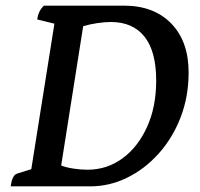

<svg xmlns="http://www.w3.org/2000/svg" viewBox="-20 -661 710 681"><path d="M18 0Q23 -39 40 -45L91 -61L173 -577L112 -592Q116 -623 136 -641H419Q526 -641 587.5 -577.5Q649 -514 649 -404Q649 -318 620.5 -244.5Q592 -171 542.5 -116Q493 -61 430.5 -30.5Q368 0 300 0ZM290 -59Q359 -59 414 -99Q469 -139 501.5 -210.5Q534 -282 534 -375Q534 -479 492.5 -531Q451 -583 373 -583Q352 -583 325 -579Q298 -575 275 -568L197 -74Q214 -67 240.5 -63Q267 -59 290 -59Z"/></svg>

Font: Petrona SemiBold
Style: Italic
Weight: 600
Italic angle: -9°
Designer: Ringo R. Seeber
Foundry: Ringo R. Seeber
Version: Version 2.001; ttfautohint (v1.8.3)